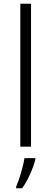

<svg xmlns="http://www.w3.org/2000/svg" viewBox="-20 -780 273 1021"><path d="M145 0V-760H88V0ZM168 68V61H110C104 104 81 180 66 212V221H98C130 176 157 112 168 68Z"/></svg>

Font: Noto Sans Bengali Light
Style: Regular
Weight: 300
Designer: Jelle Bosma - Monotype Design Team
Foundry: Monotype Imaging Inc.
Version: Version 2.003